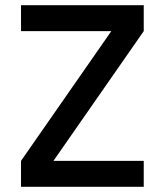

<svg xmlns="http://www.w3.org/2000/svg" viewBox="-20 -720 635 740"><path d="M61 0H534V-100H186L534 -600V-700H61V-600H409L61 -100Z"/></svg>

Font: Uncut Sans Semibold
Style: Regular
Weight: 600
Designer: Kasper Nordkvist
Foundry: UNCUT.wtf
Version: Version 1.304;Glyphs 3.2 (3246)